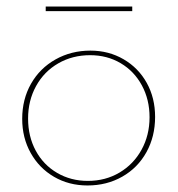

<svg xmlns="http://www.w3.org/2000/svg" viewBox="-20 -565 544 588"><path d="M120 -545H385V-531H120ZM48 -201Q48 -261 75 -308.5Q102 -356 150 -383Q198 -410 257 -410Q313 -410 358.5 -383.5Q404 -357 429.5 -311Q455 -265 455 -207Q455 -147 428.5 -99Q402 -51 354.5 -24Q307 3 248 3Q191 3 145.5 -23.5Q100 -50 74 -96.5Q48 -143 48 -201ZM438 -206Q438 -260 414.5 -303.5Q391 -347 349.5 -371.5Q308 -396 256 -396Q202 -396 158.5 -371Q115 -346 90.5 -301.5Q66 -257 66 -202Q66 -147 89.5 -103.5Q113 -60 155 -35.5Q197 -11 249 -11Q303 -11 346 -36.5Q389 -62 413.5 -106.5Q438 -151 438 -206Z"/></svg>

Font: Ysabeau Infant Thin
Style: Regular
Weight: 200
Designer: Christian Thalmann (Catharsis Fonts)
Version: Version 0.003